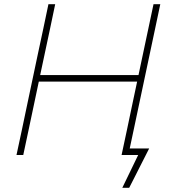

<svg xmlns="http://www.w3.org/2000/svg" viewBox="-20 -733 804 908"><path d="M58 0Q71 -60 83 -116.5Q94.5 -173 108.5 -238L158 -472.5Q172.5 -539.5 184.5 -596.2Q196.5 -653 209 -713H241Q228.5 -653 216.5 -596.2Q204.5 -539.5 190 -472L170 -378H635L655 -472.5Q669.5 -539.5 681.5 -597.5Q693.5 -655 706 -713H738Q725.5 -654.5 713.5 -597Q701.5 -539.5 687 -472L637.5 -238.5Q625.5 -181.5 615 -132Q604.5 -82.5 593.5 -31H685.5Q661 17.5 637.5 63.5Q626 86.5 614.5 109Q603 131.5 591 155H558.5L633.5 0H555Q568 -61 580 -117Q591.5 -173 605.5 -238.5L628.5 -347H163.5L140.5 -238Q126.5 -173 114.8 -116.5Q103 -60 90 0Z"/></svg>

Font: Heraclito Thin
Style: Italic
Weight: 100
Italic angle: -12°
Designer: Kostas Bartsokas (font) & Cristiano Sobral (main changes)
Foundry: Kostas Bartsokas (font) & Cristiano Sobral (main changes)
Version: Version 1.00;July 8, 2020;FontCreator 13.0.0.2655 64-bit